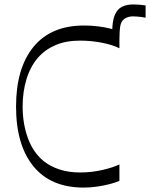

<svg xmlns="http://www.w3.org/2000/svg" viewBox="-20 -830 676 865"><path d="M518 -15.1Q500.3 -7.4 474.4 -0.6Q448.4 6.1 418.1 10.6Q387.9 15.1 356.7 15.1Q208.9 15.1 130.6 -80.8Q52.3 -176.7 52.3 -350Q52.3 -523 131.1 -619.1Q209.9 -715.1 358.7 -715.1Q390.7 -715.1 421.1 -711.4Q451.4 -707.6 476.6 -701.3Q501.7 -695 518 -688.1V-612.6Q486.6 -628.3 438.8 -637.6Q391 -647 340.7 -647Q277.4 -647 230.4 -626.9Q183.4 -606.8 151.6 -570.7Q116.7 -530.4 99.4 -473.6Q82 -416.7 82 -350Q82 -273.1 105.4 -208.5Q128.7 -143.9 176.4 -104.4Q206.6 -80.3 247.6 -66.7Q288.6 -53 340.7 -53Q391 -53 438.8 -63.7Q486.6 -74.4 518 -89.2ZM518 -651.3 485.6 -658.1Q485.6 -664.4 485.6 -670.9Q485.6 -677.3 485.6 -684.7Q485.6 -736.1 497.4 -763Q509.1 -789.9 530.4 -799.9Q551.6 -810 579.7 -810Q592.4 -810 607.2 -808.9Q622 -807.7 636 -805.6V-750.3Q626.7 -752.4 616.6 -753.5Q606.6 -754.6 597.3 -755.4Q588 -756.3 579 -756.3Q557.4 -756.3 540.9 -745.3Q525.9 -735.3 521.9 -712.7Q518 -690.1 518 -651.3Z"/></svg>

Font: Ojuju ExtraLight
Style: Regular
Weight: 200
Designer: Chisaokwu Joboson, Mirko Velimirovic
Foundry: Udi Foundry
Version: Version 1.000